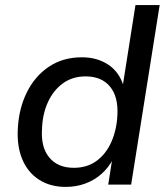

<svg xmlns="http://www.w3.org/2000/svg" viewBox="-20 -725 654 754"><path d="M238 9Q177 9 133 -19.5Q89 -48 67.5 -99.5Q46 -151 50 -220Q54 -299 85.5 -362.5Q117 -426 172 -463Q227 -500 302 -500Q361 -500 404.5 -471.5Q448 -443 465 -388H462L512 -705H607L495 0H405L421 -102H425Q406 -66 378 -41.5Q350 -17 314.5 -4Q279 9 238 9ZM270 -66Q322 -66 359 -93Q396 -120 417 -167Q438 -214 441 -272Q445 -345 412 -385Q379 -425 316 -425Q265 -425 227.5 -398Q190 -371 168.5 -324.5Q147 -278 145 -219Q140 -147 173.5 -106.5Q207 -66 270 -66Z"/></svg>

Font: Nunito Sans 10pt Medium
Style: Italic
Weight: 500
Italic angle: -9°
Designer: Vernon Adams
Foundry: Vernon Adams
Version: Version 3.101;gftools[0.9.27]